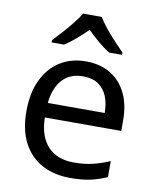

<svg xmlns="http://www.w3.org/2000/svg" viewBox="-86 -832 737 908"><g transform="rotate(10 282.0 -378.0)"><path d="M292 -546Q361 -546 410.5 -516Q460 -486 486.5 -431.5Q513 -377 513 -304V-251H146Q148 -160 192.5 -112.5Q237 -65 317 -65Q368 -65 407.5 -74.5Q447 -84 489 -102V-25Q448 -7 408 1.5Q368 10 313 10Q237 10 178.5 -21Q120 -52 87.5 -113.5Q55 -175 55 -264Q55 -352 84.5 -415Q114 -478 167.5 -512Q221 -546 292 -546ZM291 -474Q228 -474 191.5 -433.5Q155 -393 148 -321H421Q421 -367 407 -401Q393 -435 364.5 -454.5Q336 -474 291 -474ZM329 -766Q341 -744 363.5 -716.5Q386 -689 410.5 -662.5Q435 -636 454 -617V-606H392Q366 -622 338 -645.5Q310 -669 283 -696Q256 -669 229 -646Q202 -623 176 -606H116V-617Q135 -637 158.5 -663Q182 -689 204 -716.5Q226 -744 239 -766Z"/></g></svg>

Font: Noto Sans Devanagari
Style: Regular
Weight: 400
Designer: Jelle Bosma - Monotype Design Team
Foundry: Monotype Imaging Inc.
Version: Version 2.003